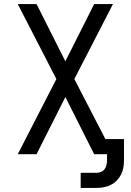

<svg xmlns="http://www.w3.org/2000/svg" viewBox="-20 -755 640 940"><path d="M375 165V91H453Q464 91 475 86.5Q486 82 492.5 72.5Q499 63 501.5 51.5Q504 40 504 29V0H441L300 -280L159 0H67L256 -368L67 -735H159L300 -455L441 -735H533L344 -368L496 -74H587V29Q587 47 584 65Q581 83 573 99Q565 115 552 128.5Q539 142 523 150Q507 158 489 161.5Q471 165 453 165Z"/></svg>

Font: Zed Sans Extended
Style: Regular
Weight: 400
Width: 7
Designer: Belleve Invis
Foundry: Belleve Invis
Version: Version 1.0.0; ttfautohint (v1.8.4)